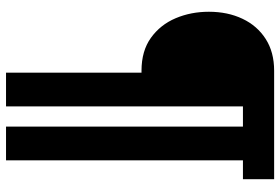

<svg xmlns="http://www.w3.org/2000/svg" viewBox="-166 -586 930 637"><g transform="rotate(90 298.5 -268.0)"><path d="M221.5 176.5V-273H215Q149.5 -273 106 -304.2Q62.5 -335.5 41 -386.2Q19.5 -437 19.5 -496.5Q19.5 -559 42.8 -608Q66 -657 109.8 -685Q153.5 -713 215 -713H575V-609.5H512.5V176.5H400.5V-609.5H333.5V176.5Z"/></g></svg>

Font: Heraclito ExtraBold
Style: Regular
Weight: 800
Designer: Kostas Bartsokas (font) & Cristiano Sobral (main changes)
Foundry: Kostas Bartsokas (font) & Cristiano Sobral (main changes)
Version: Version 1.00;July 8, 2020;FontCreator 13.0.0.2655 64-bit